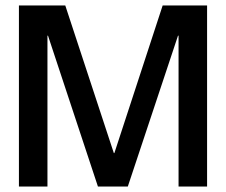

<svg xmlns="http://www.w3.org/2000/svg" viewBox="-20 -680 824 700"><path d="M49 0V-660H218L395 -122H397L573 -660H735V0H631V-550H629L446 0H337L155 -550H153V0Z"/></svg>

Font: Bricolage Grotesque 48pt Medium
Style: Regular
Weight: 500
Designer: Mathieu Triay
Foundry: Atelier Triay
Version: Version 1.000; ttfautohint (v1.8.4.7-5d5b);gftools[0.9.32]